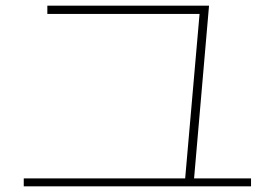

<svg xmlns="http://www.w3.org/2000/svg" viewBox="-20 -696 978 683"><path d="M64.5 -61.5H638.7L689.9 -646.5H148.4V-675.8H723.6L670.4 -61.5H873V-33.2H64.5Z"/></svg>

Font: Pretendard JP Thin
Style: Regular
Weight: 100
Designer: Base glyphs from Inter by Rasmus Andersson; Hangeul glyphs from Noto Sans CJK(Source Han Sans) by Jang Soo-young and Kan
Foundry: Kil Hyung-jin
Version: Version 1.309